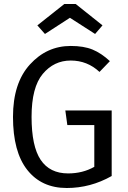

<svg xmlns="http://www.w3.org/2000/svg" viewBox="-20 -930 640 961"><path d="M359 -910 493 -803 456 -760 330 -841 205 -760 167 -803 302 -910ZM314 11Q188 11 116.5 -79.5Q45 -170 45 -345Q45 -514 129.5 -607Q214 -700 334 -700Q399 -700 443 -682Q487 -664 530 -624L478 -570Q417 -627 334 -627Q250 -627 194 -560Q138 -493 138 -345Q138 -198 183.5 -130Q229 -62 321 -62Q394 -62 452 -95V-304H317L307 -377H539V-49Q433 11 314 11Z"/></svg>

Font: Fira Mono
Style: Regular
Weight: 400
Designer: Carrois Corporate & Edenspiekermann AG
Foundry: Carrois Corporate GbR & Edenspiekermann AG
Version: Version 3.206;PS 003.206;hotconv 1.0.70;makeotf.lib2.5.58329